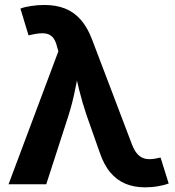

<svg xmlns="http://www.w3.org/2000/svg" viewBox="-20 -760 723 792"><path d="M15.3 0 220.8 -548.4 215.6 -566.6Q208.9 -594.6 196.3 -607.6Q183.7 -620.5 163.4 -622.4Q143.1 -624.2 112.6 -617.3L97.7 -614.1L64.2 -724.5Q80.4 -731.1 108 -735.3Q135.5 -739.5 163.2 -739.5Q211 -739.5 248.1 -724.9Q285.3 -710.3 313.2 -678.6Q341.1 -646.9 360.3 -595.7L524.4 -164Q535.3 -135.7 549.8 -121.6Q564.2 -107.5 582.9 -104.6Q601.7 -101.7 624.5 -106.5L642.3 -110.3L675.8 -3Q659.8 3.3 633.1 8Q606.4 12.8 578.1 12.8Q533.6 12.8 497.8 -2Q462.1 -16.8 435.2 -48.5Q408.4 -80.3 391 -131.9L337.6 -283.4Q319.2 -337.5 306.2 -390.5Q293.3 -443.4 279.7 -502.8H313.8Q300.4 -444.3 289.9 -390.7Q279.5 -337.1 262.5 -283.4L170.8 0Z"/></svg>

Font: Adwaita Sans
Style: Regular
Weight: 400
Designer: Rasmus Andersson
Foundry: rsms
Version: Version 4.001;git-9221beed3